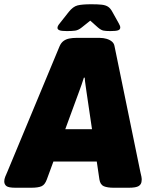

<svg xmlns="http://www.w3.org/2000/svg" viewBox="-60 -880 693 902"><path d="M13 2Q-20 2 -30 -6Q-40 -14 -40 -28Q-40 -38 -35.5 -49.5Q-31 -61 -25 -74L220 -663Q227 -679 238.5 -687.5Q250 -696 265.5 -699Q281 -702 297 -702H409Q426 -702 441 -697.5Q456 -693 466 -684.5Q476 -676 478 -663L599 -74Q602 -61 604.5 -49.5Q607 -38 605 -28Q604 -14 591.5 -6Q579 2 545 2H474Q445 2 428 -5Q411 -12 407 -37L346 -451Q344 -467 341.5 -483Q339 -499 338 -515H334Q329 -499 323.5 -483Q318 -467 312 -451L160 -37Q151 -12 135 -5Q119 2 86 2ZM129 -121V-273H471V-121ZM254 -734Q228 -734 219 -738Q210 -742 210 -749Q210 -754 213 -759.5Q216 -765 222 -772L263 -824Q283 -849 304 -854.5Q325 -860 369 -860Q399 -860 417.5 -858Q436 -856 447.5 -848.5Q459 -841 468 -824L497 -772Q501 -765 503 -760Q505 -755 505 -751Q505 -741 494.5 -737.5Q484 -734 458 -734Q436 -734 425 -736.5Q414 -739 400 -751L364 -783L324 -751Q308 -738 292.5 -736Q277 -734 254 -734Z"/></svg>

Font: Asap Black
Style: Italic
Weight: 900
Italic angle: -6°
Designer: Pablo Cosgaya
Foundry: Omnibus-Type
Version: Version 3.001